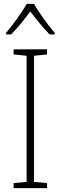

<svg xmlns="http://www.w3.org/2000/svg" viewBox="-20 -1061 312 988"><path d="M155 -1041H118C94 -999 43 -929 11 -891V-884H37C70 -916 108 -965 136 -1002C165 -964 202 -917 235 -884H262V-891C232 -925 179 -998 155 -1041ZM222 -93V-119L155 -125V-774L222 -781V-807H50V-781L117 -774V-125L50 -119V-93Z"/></svg>

Font: Noto Sans Kannada UI SemiCondensed ExtraLight
Style: Regular
Weight: 200
Width: 4
Designer: Jelle Bosma - Monotype Design Team
Foundry: Monotype Imaging Inc.
Version: Version 2.005